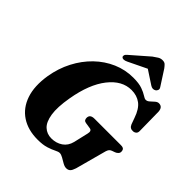

<svg xmlns="http://www.w3.org/2000/svg" viewBox="-252 -1082 1250 1250"><g transform="rotate(45 373.0 -457.0)"><path d="M460.5 -713.5Q513.5 -713.5 544.2 -702.2Q575 -691 592 -679.5Q609 -668 619.5 -668Q633 -668 645.5 -679.5Q658 -691 670.8 -702.2Q683.5 -713.5 696.5 -713.5Q730 -713.5 733 -673.5L735.5 -499.5Q736.5 -482.5 727.8 -474.2Q719 -466 706.5 -465Q678 -462.5 667 -489.5L651 -533.5Q630 -595.5 594.8 -622Q559.5 -648.5 509.5 -648.5Q422.5 -648.5 355.8 -563.5Q289 -478.5 262.5 -325Q245.5 -227 254.8 -168Q264 -109 292.5 -82.5Q321 -56 362.5 -56Q406.5 -56 439.8 -78.5Q473 -101 484 -145L507.5 -246Q515 -276.5 493 -280L451 -286.5Q439 -288.5 434.5 -295.8Q430 -303 430 -313Q430 -345.5 470.5 -345.5H712Q733 -345.5 739.8 -337.8Q746.5 -330 746.5 -317.5Q746.5 -306 738.5 -297.8Q730.5 -289.5 719.5 -285.5L698.5 -278Q687.5 -274 681.8 -266.8Q676 -259.5 672 -246.5L614 -32Q606 -7 595.8 3Q585.5 13 568 13Q553 13 535 2.8Q517 -7.5 499.5 -17.8Q482 -28 468.5 -28Q456.5 -28 436.8 -17.8Q417 -7.5 385.2 2.8Q353.5 13 305 13Q216 13 154.8 -27.5Q93.5 -68 67.8 -143.8Q42 -219.5 59 -326Q73 -410 109.8 -480.8Q146.5 -551.5 200.5 -603.8Q254.5 -656 321 -684.8Q387.5 -713.5 460.5 -713.5ZM621 -757.5Q601.5 -745 579 -760L486 -821L360 -760Q329 -745 317 -757.5Q312 -762.5 314.2 -772.2Q316.5 -782 330 -792.5L451 -898Q469.5 -911.5 483.5 -920Q497.5 -928.5 515 -928.5Q532.5 -928.5 541.5 -920Q550.5 -911.5 560.5 -898L628.5 -792.5Q635.5 -782 632 -772.2Q628.5 -762.5 621 -757.5Z"/></g></svg>

Font: Fraunces 9pt
Style: Bold Italic
Weight: 700
Italic angle: -16°
Version: Version 1.000;[b76b70a41]